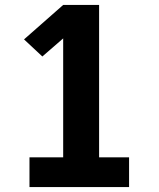

<svg xmlns="http://www.w3.org/2000/svg" viewBox="-20 -755 640 775"><path d="M99 0V-120H235V-600L151 -527L77 -596L235 -735H380V-120H501V0Z"/></svg>

Font: Iosevka SS04 Heavy Extended
Style: Regular
Weight: 900
Width: 7
Monospace: yes
Designer: Belleve Invis
Foundry: Belleve Invis
Version: Version 19.0.0; ttfautohint (v1.8.4)